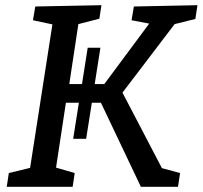

<svg xmlns="http://www.w3.org/2000/svg" viewBox="-20 -720 781 740"><path d="M6 0 14 -53 96 -73 182 -626 107 -642 116 -695 371 -700 363 -648 282 -627 247 -396H296L318 -536H367L345 -396H382L555 -629L487 -642L496 -695L741 -700L733 -647L653 -627L452 -363L604 -72L674 -53L666 0H523L369 -324H334L312 -185H262L284 -324H234L196 -74L268 -53L260 0Z"/></svg>

Font: Bitter Medium
Style: Italic
Weight: 500
Italic angle: -9°
Designer: Sol Matas, and Bitter project Authors
Foundry: Sol Matas
Version: Version 2.001